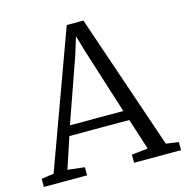

<svg xmlns="http://www.w3.org/2000/svg" viewBox="-113 -853 927 957"><g transform="rotate(-15 350.0 -375.0)"><path d="M60.5 -51 315.5 -750H401.5L639.5 -51L704.5 -42V0H462V-42L546 -51L494 -212H185L132 -52L219.5 -42V0H-3.5V-42ZM477 -263 371 -597.5 345.5 -684 318 -594.5 201.5 -263Z"/></g></svg>

Font: Merriweather 24pt Light
Style: Regular
Weight: 300
Designer: Eben Sorkin
Foundry: Eben Sorkin
Version: Version 2.100